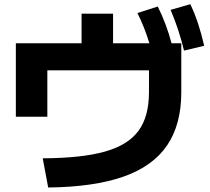

<svg xmlns="http://www.w3.org/2000/svg" viewBox="-20 -834 978 893"><path d="M672.9 -405.3V-506.8H200.2V-291H53.7V-632.8H359.4V-770.5H505.9V-632.8H674.8Q650.4 -711.9 619.1 -773.4L713.9 -803.7Q755.4 -718.8 777.8 -632.8H823.2V-405.3Q823.2 -254.9 757.1 -157.7Q690.9 -60.5 554.4 -12.5Q418 35.6 204.1 38.1L178.7 -97.7Q361.3 -98.6 468.8 -129.2Q576.2 -159.7 624.5 -226.1Q672.9 -292.5 672.9 -405.3ZM773.4 -788.1 865.2 -814.5Q886.2 -770 901.4 -723.9Q916.5 -677.7 929.7 -621.1L835.9 -598.6Q823.2 -650.9 808.3 -695.8Q793.5 -740.7 773.4 -788.1Z"/></svg>

Font: Pretendard JP ExtraBold
Style: Regular
Weight: 800
Designer: Base glyphs from Inter by Rasmus Andersson; Hangeul glyphs from Noto Sans CJK(Source Han Sans) by Jang Soo-young and Kan
Foundry: Kil Hyung-jin
Version: Version 1.309